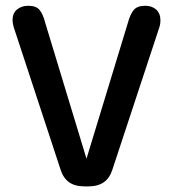

<svg xmlns="http://www.w3.org/2000/svg" viewBox="-20 -644 600 666"><path d="M287 2.5H273Q239.5 2.5 219.2 -12.2Q199 -27 190 -56L27.5 -550Q25.5 -556.5 24.5 -563Q23.5 -569.5 23.5 -574Q23.5 -598.5 39.2 -611.2Q55 -624 78 -624Q105.5 -624 117.5 -609.2Q129.5 -594.5 137 -564.5L280 -93.5L423.5 -564.5Q431.5 -594.5 443.8 -609.2Q456 -624 483.5 -624Q507 -624 521.8 -610.8Q536.5 -597.5 536.5 -573.5Q536.5 -568.5 535.8 -562.5Q535 -556.5 533 -550L370 -56Q361 -27 340.5 -12.2Q320 2.5 287 2.5Z"/></svg>

Font: Sono Medium
Style: Regular
Weight: 500
Designer: Tyler Finck
Foundry: Tyler Finck
Version: Version 2.112